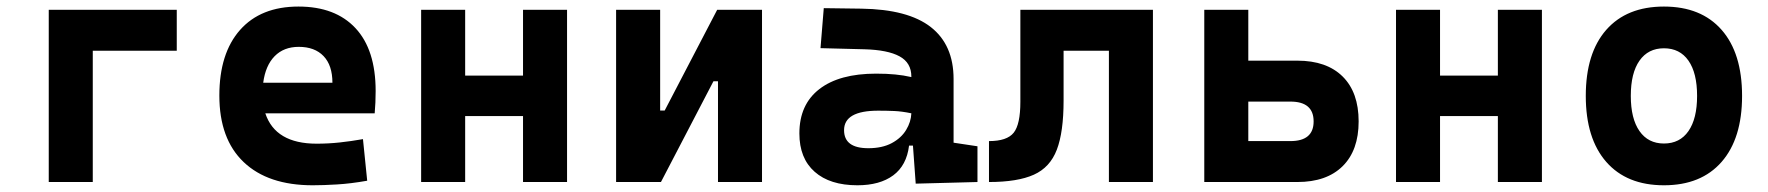

<svg xmlns="http://www.w3.org/2000/svg" viewBox="-20 -547 5313 577"><path d="M126.5 0V-517.6H511.2V-394.5H258.8V0Z M919.9 9.8Q785.6 9.8 712.4 -59.8Q639.2 -129.4 639.2 -259.8Q639.2 -386.7 701.4 -457Q763.7 -527.3 877 -527.3Q987.8 -527.3 1048.3 -462.4Q1108.9 -397.5 1108.9 -273.4Q1108.9 -238.3 1106 -206.5H777.3Q807.6 -115.2 931.6 -115.2Q966.8 -115.2 1001 -118.9Q1035.2 -122.6 1070.8 -128.9L1083.5 -3.9Q1033.7 4.9 992.7 7.3Q951.7 9.8 919.9 9.8ZM771 -298.3H979Q979 -350.6 952.4 -378.4Q925.8 -406.2 877.9 -406.2Q833 -406.2 805.4 -378.2Q777.8 -350.1 771 -298.3Z M1551.8 0V-198.2H1377.9V0H1245.6V-517.6H1377.9V-319.8H1551.8V-517.6H1684.1V0Z M1831.5 0V-517.6H1963.9V-214.8H1977.5L2135.3 -517.6H2270V0H2137.7V-302.7H2124L1966.3 0Z M2731.9 4.9 2723.6 -109.4H2711.9Q2704.6 -49.8 2664.3 -20Q2624 9.8 2556.6 9.8Q2474.1 9.8 2428.2 -30.8Q2382.3 -71.3 2382.3 -146Q2382.3 -232.9 2442.4 -279.3Q2502.4 -325.7 2612.8 -325.7Q2645 -325.7 2670.2 -323.2Q2695.3 -320.8 2718.8 -315.4V-316.9Q2718.8 -358.4 2683.3 -377.7Q2647.9 -397 2578.1 -398.9L2445.8 -402.3L2455.6 -522.5L2568.4 -521Q2709 -519 2777.3 -465.6Q2845.7 -412.1 2845.7 -309.6V-118.2L2917.5 -107.4V0ZM2718.8 -206.5Q2690.4 -212.4 2667.5 -213.4Q2644.5 -214.4 2619.1 -214.4Q2516.6 -214.4 2516.6 -155.8Q2516.6 -101.6 2589.4 -101.6Q2631.3 -101.6 2659.9 -116.9Q2688.5 -132.3 2703.1 -156.5Q2717.8 -180.7 2718.8 -206.5Z M2952.1 0V-123Q3006.3 -123 3026.4 -148.2Q3046.4 -173.3 3046.4 -241.2V-517.6H3444.8V0H3312.5V-394.5H3176.3V-244.6Q3176.3 -150.4 3156 -97.2Q3135.7 -43.9 3086.9 -22Q3038.1 0 2952.1 0Z M3599.1 0V-517.6H3731.4V-364.7H3878.9Q3966.8 -364.7 4014.9 -317.1Q4063 -269.5 4063 -182.1Q4063 -95.2 4014.9 -47.6Q3966.8 0 3878.9 0ZM3731.4 -123H3857.9Q3927.7 -123 3927.7 -182.1Q3927.7 -241.7 3857.9 -241.7H3731.4Z M4481.4 0V-198.2H4307.6V0H4175.3V-517.6H4307.6V-319.8H4481.4V-517.6H4613.8V0Z M4980.5 9.8Q4868.7 9.8 4807.1 -60.5Q4745.6 -130.9 4745.6 -258.8Q4745.6 -387.2 4807.1 -457.3Q4868.7 -527.3 4980.5 -527.3Q5092.3 -527.3 5153.8 -457.3Q5215.3 -387.2 5215.3 -258.8Q5215.3 -130.9 5153.8 -60.5Q5092.3 9.8 4980.5 9.8ZM4980.5 -115.7Q5028.3 -115.7 5054.2 -153.1Q5080.1 -190.4 5080.1 -258.8Q5080.1 -327.6 5054.2 -364.7Q5028.3 -401.9 4980.5 -401.9Q4933.1 -401.9 4907 -364.7Q4880.9 -327.6 4880.9 -258.8Q4880.9 -190.4 4907 -153.1Q4933.1 -115.7 4980.5 -115.7Z"/></svg>

Font: Cascadia Code PL
Style: Bold
Weight: 700
Monospace: yes
Designer: Aaron Bell
Foundry: Saja Typeworks
Version: Version 2404.023; ttfautohint (v1.8.4)